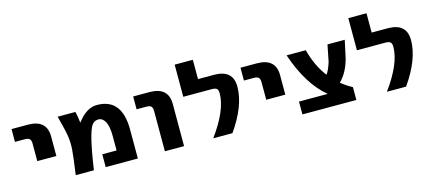

<svg xmlns="http://www.w3.org/2000/svg" viewBox="-53 -1161 3652 1633"><g transform="rotate(-15 1772.5 -345.0)"><path d="M31 -407V-520H174Q340 -520 340 -372V-200H172V-354Q172 -384 159.5 -395.5Q147 -407 117 -407Z M610 -423H612Q692 -530 784 -530Q1004 -530 1004 -255V0H721V-113H847V-238Q847 -325 824.5 -366.5Q802 -408 765 -408Q731 -408 709.5 -381Q688 -354 665.5 -264.5Q643 -175 617 0H457Q480 -160 484 -221Q488 -282 479.5 -337.5Q471 -393 437 -520H593Q597 -509 603 -472.5Q609 -436 610 -423Z M1102 -407V-520H1245Q1411 -520 1411 -372V0H1242V-354Q1242 -384 1230 -395.5Q1218 -407 1188 -407Z M1668 0Q1820 -208 1820 -356Q1820 -384 1808 -395.5Q1796 -407 1766 -407H1513V-690H1673V-520H1814Q1980 -520 1980 -372Q1980 -204 1837 0Z M2047 -407V-520H2190Q2356 -520 2356 -372V-200H2188V-354Q2188 -384 2175.5 -395.5Q2163 -407 2133 -407Z M2704 -115Q2547 -244 2453 -520H2622Q2659 -376 2738 -273Q2762 -304 2784 -374L2813 -520H2965L2932 -367Q2901 -247 2830 -178Q2876 -141 2928 -113V0H2453V-113H2704Z M3197 0Q3349 -208 3349 -356Q3349 -384 3337 -395.5Q3325 -407 3295 -407H3042V-690H3202V-520H3343Q3509 -520 3509 -372Q3509 -204 3366 0Z"/></g></svg>

Font: M PLUS 1p ExtraBold
Style: Regular
Weight: 800
Version: Version 1.062